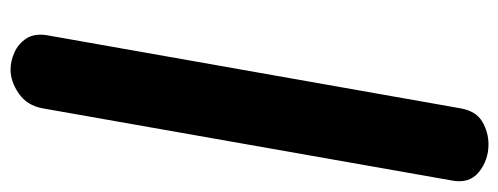

<svg xmlns="http://www.w3.org/2000/svg" viewBox="-318 -650 968 373"><g transform="rotate(90 166.5 -464.0)"><path d="M115.5 0Q99.5 0 82.5 -7.5Q65.5 -15 55.2 -30.8Q45 -46.5 49 -71L191 -874.5Q196.5 -904.5 217 -916.5Q237.5 -928.5 261 -928.5Q291.5 -928.5 314.8 -909.8Q338 -891 331 -856.5L191 -62.5Q185.5 -32 162.2 -16Q139 0 115.5 0Z"/></g></svg>

Font: Edu AU VIC WA NT Pre
Style: Bold
Weight: 700
Designer: Tina and Corey Anderson, Eben Sorkin, Mirko Velimirovic
Foundry: Google for Education
Version: Version 1.001